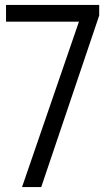

<svg xmlns="http://www.w3.org/2000/svg" viewBox="-20 -760 451 780"><path d="M69.5 0 309.5 -697.5 331.5 -672H4.5V-740H383V-697L147.5 0Z"/></svg>

Font: Encode Sans SC Condensed
Style: Regular
Weight: 400
Width: 3
Designer: Multiple Designers
Foundry: Impallari Type
Version: Version 3.002